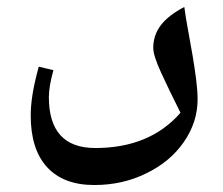

<svg xmlns="http://www.w3.org/2000/svg" viewBox="-20 -410 638 550"><path d="M250 120Q162 120 115 69Q68 18 68 -79Q68 -106 73 -138.5Q78 -171 91 -219L133 -209Q120 -162 120 -132Q120 14 253 14Q409 14 497 -87Q463 -155 441 -203Q419 -251 419 -273Q419 -309 440.5 -337.5Q462 -366 508 -390Q511 -365 518.5 -325Q526 -285 532 -249Q538 -213 542 -181.5Q546 -150 546 -125Q546 -60 506.5 -3Q467 54 398 87Q331 120 250 120Z"/></svg>

Font: Noto Naskh Arabic UI Semi
Style: Bold
Weight: 700
Designer: Monotype Design Team, David Williams, Mohamad Dakak and Nizar Qandah
Foundry: Monotype Imaging Inc.
Version: Version 2.014; ttfautohint (v1.8.4.7-5d5b)